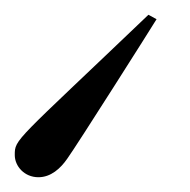

<svg xmlns="http://www.w3.org/2000/svg" viewBox="-43 -23 257 260"><path d="M-23 187C-23 202 -10 217 9 217C26 217 39 205 48 192C61 174 163 13 169 3L158 -3C-23 170 -23 165 -23 187Z"/></svg>

Font: CMU Serif
Style: Italic
Weight: 500
Italic angle: -14.04°
Version: Version 0.7.0